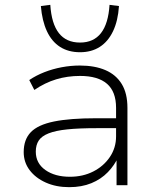

<svg xmlns="http://www.w3.org/2000/svg" viewBox="-20 -766 648 794"><path d="M266 8Q212 8 169.5 -11Q127 -30 102.5 -62.5Q78 -95 78 -137Q78 -189 107.5 -219.5Q137 -250 203 -263.5Q269 -277 378 -277H473V-236H381Q307 -236 258.5 -231Q210 -226 181 -214.5Q152 -203 140 -184.5Q128 -166 128 -139Q128 -91 167.5 -63Q207 -35 269 -35Q323 -35 366 -57Q409 -79 434.5 -117Q460 -155 460 -202V-320Q460 -387 422.5 -419.5Q385 -452 311 -452Q259 -452 212.5 -438Q166 -424 122 -394L101 -435Q129 -454 163.5 -467.5Q198 -481 235.5 -488Q273 -495 310 -495Q372 -495 416 -476Q460 -457 483.5 -418.5Q507 -380 507 -320V0H462V-117H469Q454 -83 426 -54Q398 -25 358 -8.5Q318 8 266 8ZM311 -550Q263 -550 228.5 -572Q194 -594 174 -637Q154 -680 149 -741L188 -746Q193 -668 223.5 -629Q254 -590 311 -590Q367 -590 397.5 -629Q428 -668 433 -746L472 -741Q468 -680 447.5 -637Q427 -594 392.5 -572Q358 -550 311 -550Z"/></svg>

Font: Nunito Sans 10pt SemiExpanded ExtraLight
Style: Regular
Weight: 250
Width: 6
Designer: Vernon Adams
Foundry: Vernon Adams
Version: Version 3.101;gftools[0.9.27]